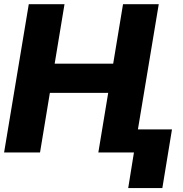

<svg xmlns="http://www.w3.org/2000/svg" viewBox="-25 -748 899 942"><path d="M-4.9 0 116.2 -727.5H291.5L243.2 -435.5H530.3L578.6 -727.5H753.9L632.8 0H457.5L505.9 -292.5H219.7L171.4 0ZM818.8 -113.3 771.5 174.8H604L650.4 -113.3Z"/></svg>

Font: Inter Tight ExtraBold
Style: Italic
Weight: 800
Italic angle: -9.39999°
Designer: Rasmus Andersson
Foundry: rsms
Version: Version 3.004